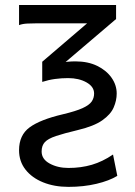

<svg xmlns="http://www.w3.org/2000/svg" viewBox="-20 -518 540 768"><path d="M56.2 -498H444.3V-441.9L148.9 -190.4V-271L328.6 -424.8H131.8Q110.4 -424.8 90.1 -423.8Q69.8 -422.9 56.2 -417.5ZM432.1 100.1 449.2 185.5Q417 205.1 365.7 217.3Q314.5 229.5 253.9 229.5Q197.3 229.5 152.6 211.4Q107.9 193.4 82 160.4Q56.2 127.4 56.2 83Q56.2 22.5 98.4 -8.5Q140.6 -39.6 231.9 -61Q283.2 -73.2 310.1 -85.4Q336.9 -97.7 346.7 -111.8Q356.4 -126 356.4 -144Q356.4 -171.4 325.9 -188.5Q295.4 -205.6 252.4 -205.6Q225.6 -205.6 200.2 -202.1Q174.8 -198.7 148.9 -190.4L166 -256.3Q191.9 -261.7 221.9 -267.1Q252 -272.5 281.7 -272.5Q332 -272.5 368.9 -254.4Q405.8 -236.3 426.3 -207Q446.8 -177.7 446.8 -144Q446.8 -116.2 434.8 -88.4Q422.9 -60.5 389.4 -36.9Q356 -13.2 290.5 2.4Q235.4 15.6 203.9 26.1Q172.4 36.6 159.4 50.5Q146.5 64.5 146.5 87.9Q146.5 118.7 178.7 136.2Q210.9 153.8 253.9 153.8Q304.2 153.8 347.4 141.1Q390.6 128.4 432.1 100.1Z"/></svg>

Font: Andika LitF DSA DSG
Style: Regular
Weight: 400
Designer: Victor Gaultney, Annie Olsen, Julie Remington, Don Collingsworth, Eric Hays, Becca Hirsbrunner
Foundry: SIL International
Version: Version 6.200 ; LitF DSA DSG; ttfautohint (v1.8.3.10-c5d8)